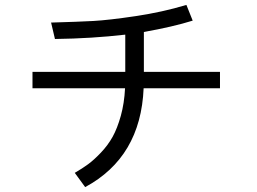

<svg xmlns="http://www.w3.org/2000/svg" viewBox="-20 -723 1040 776"><path d="M111.3 -366.2V-432.6H486.3V-583Q351.6 -567.4 202.1 -565.4L186.5 -631.8Q294.9 -634.8 356.9 -638.2Q418.9 -641.6 527.3 -657.7Q635.7 -673.8 733.4 -703.1L758.8 -639.6Q677.7 -614.3 561.5 -593.8V-432.6H869.1V-366.2H560.5Q548.8 -87.9 324.2 33.2L282.2 -24.4Q312.5 -42 335.9 -59.1Q359.4 -76.2 387.7 -106Q416 -135.7 435.1 -169.9Q454.1 -204.1 468.3 -254.9Q482.4 -305.7 485.4 -366.2Z"/></svg>

Font: Gothic A1
Style: Regular
Weight: 400
Designer: HanYang I&C Co.,Ltd.
Foundry: HanYang I&C Co.,Ltd.
Version: Version 2.50